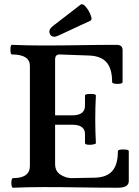

<svg xmlns="http://www.w3.org/2000/svg" viewBox="-20 -876 653 899"><path d="M41 3Q36 3 34 -8Q32 -19 34 -30.5Q36 -42 41 -42Q120 -42 120 -99V-567Q120 -621 36 -621Q31 -621 29.5 -632Q28 -643 29.5 -654.5Q31 -666 36 -666Q110 -663 182 -663Q268 -663 354.5 -664.5Q441 -666 526 -666Q554 -666 554 -641V-492Q554 -486 542 -484Q530 -482 517.5 -484Q505 -486 505 -492Q505 -554 479 -584Q453 -614 397 -616L258 -621Q238 -621 238 -597V-336H318Q378 -336 378 -381V-429Q378 -434 391 -435.5Q404 -437 416.5 -435.5Q429 -434 429 -429Q426 -374 426 -318Q426 -262 429 -206Q429 -202 416.5 -199.5Q404 -197 391 -198.5Q378 -200 378 -206V-248Q378 -292 318 -292H238V-108Q238 -74 263.5 -58Q289 -42 315 -42L423 -44Q479 -45 505.5 -75Q532 -105 532 -168Q532 -174 544.5 -175.5Q557 -177 570 -175.5Q583 -174 583 -168V-28Q583 3 532 3Q446 3 359 1.5Q272 0 186 0Q113 0 41 3ZM234 -704Q217 -704 212 -721.5Q207 -739 230 -756L357 -854Q365 -860 375.5 -850.5Q386 -841 395 -825.5Q404 -810 407.5 -796Q411 -782 403 -779L257 -711Q250 -708 244.5 -706Q239 -704 234 -704Z"/></svg>

Font: Junicode
Style: Bold
Weight: 700
Designer: Peter S. Baker
Version: Version 2.100; ttfautohint (v1.8.4)